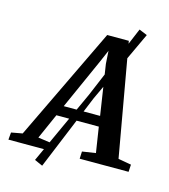

<svg xmlns="http://www.w3.org/2000/svg" viewBox="-202 -931 999 1132"><g transform="rotate(15 298.0 -365.0)"><path d="M-70.5 0 -66.5 -44.5 1.5 -57 332.5 -746.5H464.5L586 -58.5L665.5 -44.5L663 0H364.5L366.5 -44.5L448.5 -57L424.5 -212H165.5L97 -57.5L188 -44.5L184.5 0ZM193.5 -275H415.5L369 -580L364 -658.5L332 -584.5ZM112 75 320 -379 508.5 -827 558 -806.5 352 -365.5 161.5 97Z"/></g></svg>

Font: Merriweather SemiBold
Style: Italic
Weight: 600
Italic angle: -7.8°
Version: Version 2.101